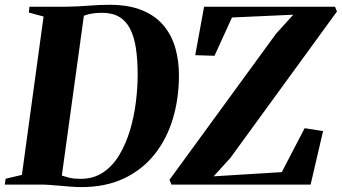

<svg xmlns="http://www.w3.org/2000/svg" viewBox="-39 -771 1428 802"><path d="M84 -743H235.5Q284 -743.5 330 -747.2Q376 -751 418.5 -751Q500 -751 556 -727.5Q612 -704 645.5 -663Q679 -622 693.8 -569Q708.5 -516 708.5 -457Q708.5 -360 683.2 -275.5Q658 -191 607 -126.8Q556 -62.5 479.5 -26Q403 10.5 300 10.5Q280 10.5 258 8.8Q236 7 213.5 5Q191 3 170 1.5Q149 0 131 0H-19L-15.5 -24.5L52.5 -40.5L143 -702L81.5 -718.5ZM216.5 -17.5 181.5 -46.5Q203 -43 219 -37.8Q235 -32.5 252.5 -28.2Q270 -24 297.5 -24Q352 -24 392 -51Q432 -78 459.5 -124Q487 -170 504 -226.8Q521 -283.5 528.5 -344Q536 -404.5 536 -459Q536 -522.5 528.5 -570.8Q521 -619 504 -651.5Q487 -684 458.5 -700.8Q430 -717.5 387.5 -717.5Q363 -717.5 345.8 -714.5Q328.5 -711.5 316.8 -707.2Q305 -703 297.5 -699.5L314 -724ZM677 0 669 -20 1114 -630 1186 -709.5 930 -698 857 -538 776.5 -540.5 813.5 -743H1360.5L1368.5 -723L923 -111L853.5 -34.5L1138 -52L1233.5 -235.5L1310.5 -223.5L1258.5 0Z"/></svg>

Font: Merriweather 120pt ExtraBold
Style: Italic
Weight: 800
Italic angle: -7.8°
Version: Version 2.101